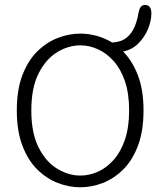

<svg xmlns="http://www.w3.org/2000/svg" viewBox="-20 -764 659 794"><path d="M312 10.5Q265.5 10.5 219.2 -7.2Q173 -25 134.5 -62.8Q96 -100.5 72.8 -161.2Q49.5 -222 49.5 -307.5Q49.5 -393 72.8 -453.5Q96 -514 134.5 -551.8Q173 -589.5 219.2 -607.2Q265.5 -625 312 -625Q345.5 -625 379 -616Q412.5 -607 444 -588Q482 -590.5 503.8 -608.5Q525.5 -626.5 536.8 -653.5Q548 -680.5 552.5 -710Q555.5 -725.5 561.5 -734.5Q567.5 -743.5 580 -743.5Q593.5 -743.5 599.8 -734.2Q606 -725 606 -708.5Q606 -677.5 591.8 -643.5Q577.5 -609.5 551.5 -583.8Q525.5 -558 489 -551Q527 -513 550.2 -452.8Q573.5 -392.5 573.5 -307.5Q573.5 -222 550.5 -161.2Q527.5 -100.5 489.2 -62.8Q451 -25 404.8 -7.2Q358.5 10.5 312 10.5ZM109.5 -307.5Q109.5 -214.5 139.2 -155Q169 -95.5 215.8 -66.8Q262.5 -38 312 -38Q349.5 -38 385.2 -54Q421 -70 450.2 -103Q479.5 -136 496.8 -187Q514 -238 514 -307.5Q514 -377 496.8 -427.8Q479.5 -478.5 450.2 -511.2Q421 -544 385.2 -560.2Q349.5 -576.5 312 -576.5Q262.5 -576.5 215.8 -547.8Q169 -519 139.2 -459.5Q109.5 -400 109.5 -307.5Z"/></svg>

Font: Sono Monospace Light
Style: Regular
Weight: 300
Version: Version 2.112